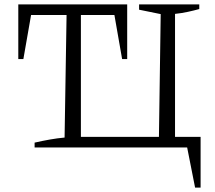

<svg xmlns="http://www.w3.org/2000/svg" viewBox="-20 -669 977 871"><path d="M774 -48H890V182H865L829 0H137V-22Q172 -30 206 -36Q240 -42 273 -45L282 -601H121L86 -401H63V-649H557V-401H534L499 -601H347V-48H701L709 -605L611 -625V-649H884V-628Q859 -621 831 -615Q803 -609 774 -606Z"/></svg>

Font: Piazzolla 24pt Light
Style: Regular
Weight: 300
Designer: Juan Pablo del Peral
Foundry: Huerta Tipografica
Version: Version 2.005